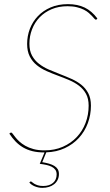

<svg xmlns="http://www.w3.org/2000/svg" viewBox="-20 -728 530 927"><path d="M129 148Q131 148 134.8 151.5Q138.5 155 145.2 159Q152 163 162.2 166.5Q172.5 170 188.5 170Q218.5 170 236 155Q253.5 140 253.5 114Q253.5 100.5 247 91.5Q240.5 82.5 229.5 77Q218.5 71.5 203.8 68.2Q189 65 172 63L195 8H194Q161.5 8 136.5 1.8Q111.5 -4.5 91.5 -16.2Q71.5 -28 55.2 -44.8Q39 -61.5 25 -83L28 -85Q29.5 -86.5 30.5 -87.2Q31.5 -88 34 -88Q37 -88 41.5 -81.8Q46 -75.5 53.8 -65.8Q61.5 -56 73.2 -45Q85 -34 102 -24.2Q119 -14.5 141.8 -8.2Q164.5 -2 195 -2Q243.5 -2 283 -19.2Q322.5 -36.5 350.2 -65.8Q378 -95 393 -134.2Q408 -173.5 408 -218Q408 -252 395.2 -275Q382.5 -298 361.5 -314Q340.5 -330 314 -341.2Q287.5 -352.5 259.5 -362.8Q231.5 -373 205 -384.8Q178.5 -396.5 157.5 -413.5Q136.5 -430.5 123.8 -455.2Q111 -480 111 -516Q111 -554 124.2 -588.8Q137.5 -623.5 162.8 -650Q188 -676.5 224.5 -692.2Q261 -708 308 -708Q354.5 -708 388.8 -691.5Q423 -675 450 -639L448 -636Q446.5 -633 443 -633Q440 -633 435.8 -637.8Q431.5 -642.5 425 -649.8Q418.5 -657 408.8 -665.5Q399 -674 384.8 -681.2Q370.5 -688.5 351 -693.2Q331.5 -698 306 -698Q263 -698 229 -683.5Q195 -669 171.2 -644.2Q147.5 -619.5 134.8 -586.5Q122 -553.5 122 -517Q122 -482.5 134.8 -459.2Q147.5 -436 168.5 -419.8Q189.5 -403.5 216 -392Q242.5 -380.5 270.5 -369.8Q298.5 -359 325 -347.2Q351.5 -335.5 372.5 -318.8Q393.5 -302 406.2 -277.8Q419 -253.5 419 -218Q419 -173.5 404 -133.2Q389 -93 361 -62.2Q333 -31.5 293 -12.8Q253 6 203.5 7.5L184 55Q202 58 216.8 62.2Q231.5 66.5 242.2 73Q253 79.5 258.8 89Q264.5 98.5 264.5 112Q264.5 128 258.2 140.5Q252 153 241.2 161.5Q230.5 170 216 174.5Q201.5 179 184.5 179Q166 179 148.2 171.8Q130.5 164.5 121.5 153L124 151Q127 148 129 148Z"/></svg>

Font: Lato Hairline
Style: Italic
Weight: 100
Italic angle: -7°
Designer: Lukasz Dziedzic
Foundry: tyPoland Lukasz Dziedzic
Version: Version 2.007; 2014-02-27